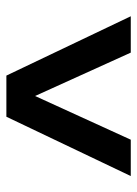

<svg xmlns="http://www.w3.org/2000/svg" viewBox="66 -631 430 602"><g transform="rotate(-90 281.0 -330.0)"><path d="M531 -135 345 -525H216L30 -135H144L281 -435L417 -135Z"/></g></svg>

Font: Juman SemiBold
Style: Regular
Weight: 600
Designer: Bandar Raffah (Arabic) Julieta Ulanovsky (Latin)
Foundry: Caramella
Version: Version 5.022;PS 005.022;hotconv 1.0.88;makeotf.lib2.5.64775